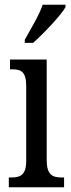

<svg xmlns="http://www.w3.org/2000/svg" viewBox="-20 -786 300 806"><path d="M84 -619V-606H119C167 -649 235 -721 255 -756V-766H159C144 -721 112 -670 84 -619ZM17 0H249V-41H239C200 -41 176 -52 176 -115V-536H22V-495H32C69 -495 90 -484 90 -425V-110C90 -51 65 -41 27 -41H17Z"/></svg>

Font: Noto Serif Ethiopic XCn
Style: Regular
Weight: 400
Width: 2
Designer: Monotype Design Team
Foundry: Monotype Imaging Inc.
Version: Version 2.102